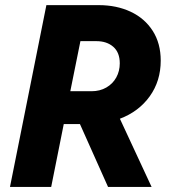

<svg xmlns="http://www.w3.org/2000/svg" viewBox="-20 -740 699 760"><path d="M163.6 -719.7H370.6Q441.4 -719.7 497.1 -693.6Q552.7 -667.5 584.5 -617.9Q616.2 -568.4 616.2 -500Q616.2 -419.4 572.8 -358.9Q529.3 -298.3 454.6 -270L580.1 0H407.7L296.4 -249H232.4L182.6 0H19.5ZM342.3 -378.9Q375.5 -378.9 400.9 -393.6Q426.3 -408.2 440.2 -433.3Q454.1 -458.5 454.1 -489.3Q454.1 -532.2 428.5 -554.7Q402.8 -577.1 361.8 -577.1H298.3L258.3 -378.9Z"/></svg>

Font: Reddit Sans Vanilla ExtraBold
Style: Italic
Weight: 800
Italic angle: -11.25°
Designer: Stephen Hutchings
Version: Version 1.013